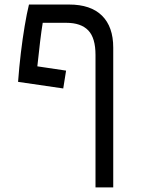

<svg xmlns="http://www.w3.org/2000/svg" viewBox="-20 -606 626 851"><path d="M403.3 224.6V-362.3Q403.3 -438 371.1 -471.4Q338.9 -504.9 273.4 -504.9H169.4Q163.6 -470.2 157.7 -420.9Q151.9 -371.6 145.5 -312L272.9 -293L260.3 -213.9L60.1 -243.2Q64.9 -308.6 72.5 -372.1Q80.1 -435.5 89.4 -490.7Q98.6 -545.9 108.4 -585.9H286.1Q382.3 -585.9 432.1 -536.6Q481.9 -487.3 481.9 -395V224.6Z"/></svg>

Font: Cascadia Code PL SemiLight
Style: Regular
Weight: 350
Monospace: yes
Designer: Aaron Bell
Foundry: Saja Typeworks
Version: Version 2404.023; ttfautohint (v1.8.4)